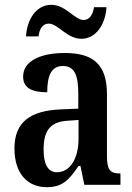

<svg xmlns="http://www.w3.org/2000/svg" viewBox="-20 -767 550 797"><path d="M318 -606C379 -606 418 -667 422 -737H370C367 -710 353 -684 327 -684C290 -684 253 -747 193 -747C130 -747 92 -686 88 -616H140C143 -643 155 -669 182 -669C221 -669 257 -606 318 -606ZM174 10C242 10 268 -23 306 -78H314L330 0H480V-47H477C437 -47 424 -63 424 -118V-376C424 -501 365 -547 249 -547C150 -547 76 -515 76 -449C76 -404 109 -384 176 -384C176 -449 191 -493 241 -493C294 -493 305 -447 305 -373V-316L234 -313C104 -308 40 -259 40 -151C40 -41 99 10 174 10ZM216 -52C178 -52 161 -87 161 -146C161 -222 186 -262 263 -266L306 -269V-191C306 -109 271 -52 216 -52Z"/></svg>

Font: Noto Serif Condensed Semi
Style: Regular
Weight: 600
Width: 3
Designer: Monotype Design Team
Foundry: Monotype Imaging Inc.
Version: Version 1.002